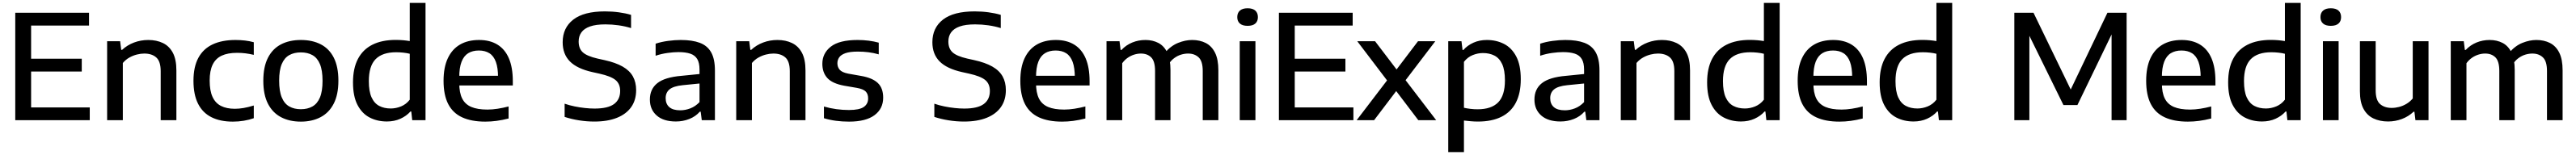

<svg xmlns="http://www.w3.org/2000/svg" viewBox="-20 -828 17720 1068"><path d="M85 0V-740H592.5V-652H194V-88H597.5V0ZM146 -335V-423.5H542.5V-335Z M717 0V-544H806.5L814 -484.5H820Q855.5 -517.5 902 -535Q948.5 -552.5 1000.5 -552.5Q1057 -552.5 1100.8 -531.5Q1144.5 -510.5 1169 -464.5Q1193.5 -418.5 1193.5 -342.5V0H1085.5V-337.5Q1085.5 -405 1055.2 -432Q1025 -459 972.5 -459Q948 -459 921.5 -452.2Q895 -445.5 870 -431.5Q845 -417.5 825 -394V0Z M1582 10Q1495 10 1434.5 -20.5Q1374 -51 1342.5 -113.5Q1311 -176 1311 -271.5Q1311 -367 1344.5 -429.2Q1378 -491.5 1442.5 -522Q1507 -552.5 1600 -552.5Q1633.5 -552.5 1665.5 -548.8Q1697.5 -545 1726 -537V-450Q1697 -457 1669 -460.5Q1641 -464 1611.5 -464Q1547 -464 1505.2 -444.5Q1463.5 -425 1443 -382.8Q1422.5 -340.5 1422.5 -273Q1422.5 -203.5 1442 -160.8Q1461.5 -118 1500.2 -98.2Q1539 -78.5 1595.5 -78.5Q1624.5 -78.5 1655.5 -83.8Q1686.5 -89 1726 -101V-13.5Q1693.5 -2 1656.8 4Q1620 10 1582 10Z M2050 10Q1971.5 10 1913.5 -20.5Q1855.5 -51 1823.5 -113.2Q1791.5 -175.5 1791.5 -271.5Q1791.5 -367 1823 -429.2Q1854.5 -491.5 1912.5 -522Q1970.5 -552.5 2050 -552.5Q2129.5 -552.5 2187.5 -522.2Q2245.5 -492 2276.8 -429.8Q2308 -367.5 2308 -272Q2308 -176.5 2276 -114Q2244 -51.5 2185.8 -20.8Q2127.5 10 2050 10ZM2050 -75.5Q2096 -75.5 2129.5 -94.5Q2163 -113.5 2181 -156.2Q2199 -199 2199 -271Q2199 -343.5 2181 -386.5Q2163 -429.5 2129.5 -448.2Q2096 -467 2050 -467Q2003.5 -467 1970 -448.2Q1936.5 -429.5 1918.5 -387Q1900.5 -344.5 1900.5 -272.5Q1900.5 -200 1918.5 -156.8Q1936.5 -113.5 1970 -94.5Q2003.5 -75.5 2050 -75.5Z M2641.5 9Q2576 9 2523.2 -18.2Q2470.5 -45.5 2439.5 -105Q2408.5 -164.5 2408.5 -260.5Q2408.5 -357 2442.5 -422Q2476.5 -487 2542 -520Q2607.5 -553 2703 -553Q2729 -553 2753.8 -550.8Q2778.5 -548.5 2799 -545V-808H2907.5V0H2816L2809.5 -59.5H2803.5Q2776 -28.5 2734.5 -9.8Q2693 9 2641.5 9ZM2668 -80.5Q2704 -80.5 2739 -94.8Q2774 -109 2799 -141V-457.5Q2780 -462.5 2755.2 -465.2Q2730.5 -468 2705.5 -468Q2611 -468 2564.2 -420.5Q2517.5 -373 2517.5 -269Q2517.5 -198.5 2536.2 -157.2Q2555 -116 2589 -98.2Q2623 -80.5 2668 -80.5Z M3318.5 10Q3223.5 10 3159.5 -19.5Q3095.5 -49 3063.5 -111.2Q3031.5 -173.5 3031.5 -271.5Q3031.5 -364 3060.8 -426.5Q3090 -489 3144.5 -520.8Q3199 -552.5 3276 -552.5Q3350.5 -552.5 3402.5 -520.5Q3454.5 -488.5 3481.2 -425.5Q3508 -362.5 3508 -268.5V-239H3084V-306H3429L3406.5 -294Q3406.5 -360.5 3391.5 -401.5Q3376.5 -442.5 3347 -461.2Q3317.5 -480 3274.5 -480Q3231.5 -480 3201.2 -461.5Q3171 -443 3155.2 -402Q3139.5 -361 3139.5 -294.5V-256Q3139.5 -189.5 3159.5 -149.5Q3179.5 -109.5 3222.2 -91.2Q3265 -73 3333.5 -73Q3367 -73 3403.8 -78.8Q3440.5 -84.5 3479 -94.5V-11.5Q3435.5 -0.5 3396.2 4.8Q3357 10 3318.5 10Z M4069 9.5Q4016.5 9.5 3964 1.2Q3911.5 -7 3864.5 -22.5V-113.5Q3897.5 -102 3933.5 -94.8Q3969.5 -87.5 4004.2 -83.8Q4039 -80 4070 -80Q4162.5 -80 4204.5 -111.2Q4246.5 -142.5 4246.5 -201Q4246.5 -250.5 4214.5 -276.8Q4182.5 -303 4104 -320.5L4056.5 -331Q3950.5 -354.5 3900.8 -404.8Q3851 -455 3851 -537Q3851 -636 3923.8 -692.8Q3996.5 -749.5 4142 -749.5Q4191.5 -749.5 4237.5 -743.2Q4283.5 -737 4321.5 -725.5V-634.5Q4281.5 -647 4236 -653.5Q4190.5 -660 4145 -660Q4080 -660 4039.5 -645.8Q3999 -631.5 3980 -605.2Q3961 -579 3961 -542Q3961 -494 3989.2 -467.8Q4017.5 -441.5 4090.5 -424.5L4138 -414Q4215 -397 4263.2 -369.5Q4311.5 -342 4334 -301.8Q4356.5 -261.5 4356.5 -207Q4356.5 -138.5 4322.5 -90.2Q4288.5 -42 4224.2 -16.2Q4160 9.5 4069 9.5Z M4630 9Q4544.5 9 4497.8 -32.2Q4451 -73.5 4451 -142Q4451 -214.5 4502.5 -255.2Q4554 -296 4668 -305.5L4817.5 -320.5L4826.5 -256L4676.5 -241Q4613.5 -234.5 4586.5 -212.5Q4559.5 -190.5 4559.5 -151.5Q4559.5 -112 4584.5 -90Q4609.5 -68 4660 -68Q4695 -68 4729.8 -81.5Q4764.5 -95 4792.5 -124.5V-348Q4792.5 -395 4776.8 -421.2Q4761 -447.5 4729 -458.2Q4697 -469 4647.5 -469Q4614.5 -469 4572.8 -463.2Q4531 -457.5 4490.5 -444V-527Q4529.5 -540 4576 -546.2Q4622.5 -552.5 4663.5 -552.5Q4742.5 -552.5 4794.5 -533Q4846.5 -513.5 4872.5 -467.5Q4898.5 -421.5 4898.5 -341.5V0H4808L4800.5 -58.5H4794.5Q4766.5 -26 4723 -8.5Q4679.5 9 4630 9Z M5045 0V-544H5134.5L5142 -484.5H5148Q5183.5 -517.5 5230 -535Q5276.5 -552.5 5328.5 -552.5Q5385 -552.5 5428.8 -531.5Q5472.5 -510.5 5497 -464.5Q5521.5 -418.5 5521.5 -342.5V0H5413.5V-337.5Q5413.5 -405 5383.2 -432Q5353 -459 5300.5 -459Q5276 -459 5249.5 -452.2Q5223 -445.5 5198 -431.5Q5173 -417.5 5153 -394V0Z M5821 10Q5774 10 5730.8 4.2Q5687.5 -1.5 5648.5 -13.5V-94Q5692 -81.5 5734.5 -75.8Q5777 -70 5820.5 -70Q5892.5 -70 5922.5 -91Q5952.5 -112 5952.5 -149.5Q5952.5 -180.5 5935.8 -197.5Q5919 -214.5 5875 -222.5L5787.5 -237.5Q5706.5 -252.5 5672 -290.2Q5637.5 -328 5637.5 -388.5Q5637.5 -461 5696 -506.8Q5754.5 -552.5 5880.5 -552.5Q5919 -552.5 5956.2 -547.8Q5993.5 -543 6025.5 -534V-453.5Q5990.5 -463.5 5955 -468Q5919.5 -472.5 5882 -472.5Q5827.5 -472.5 5796.8 -461.8Q5766 -451 5753.5 -432.8Q5741 -414.5 5741 -392.5Q5741 -365.5 5757 -347.2Q5773 -329 5816 -320.5L5903.5 -305Q5982 -291.5 6019 -256.2Q6056 -221 6056 -155Q6056 -79 5996.5 -34.5Q5937 10 5821 10Z M6612.5 9.5Q6560 9.5 6507.5 1.2Q6455 -7 6408 -22.5V-113.5Q6441 -102 6477 -94.8Q6513 -87.5 6547.8 -83.8Q6582.5 -80 6613.5 -80Q6706 -80 6748 -111.2Q6790 -142.5 6790 -201Q6790 -250.5 6758 -276.8Q6726 -303 6647.5 -320.5L6600 -331Q6494 -354.5 6444.2 -404.8Q6394.5 -455 6394.5 -537Q6394.5 -636 6467.2 -692.8Q6540 -749.5 6685.5 -749.5Q6735 -749.5 6781 -743.2Q6827 -737 6865 -725.5V-634.5Q6825 -647 6779.5 -653.5Q6734 -660 6688.5 -660Q6623.5 -660 6583 -645.8Q6542.5 -631.5 6523.5 -605.2Q6504.5 -579 6504.5 -542Q6504.5 -494 6532.8 -467.8Q6561 -441.5 6634 -424.5L6681.5 -414Q6758.5 -397 6806.8 -369.5Q6855 -342 6877.5 -301.8Q6900 -261.5 6900 -207Q6900 -138.5 6866 -90.2Q6832 -42 6767.8 -16.2Q6703.5 9.5 6612.5 9.5Z M7286.5 10Q7191.5 10 7127.5 -19.5Q7063.5 -49 7031.5 -111.2Q6999.5 -173.5 6999.5 -271.5Q6999.5 -364 7028.8 -426.5Q7058 -489 7112.5 -520.8Q7167 -552.5 7244 -552.5Q7318.5 -552.5 7370.5 -520.5Q7422.5 -488.5 7449.2 -425.5Q7476 -362.5 7476 -268.5V-239H7052V-306H7397L7374.5 -294Q7374.5 -360.5 7359.5 -401.5Q7344.5 -442.5 7315 -461.2Q7285.5 -480 7242.5 -480Q7199.5 -480 7169.2 -461.5Q7139 -443 7123.2 -402Q7107.5 -361 7107.5 -294.5V-256Q7107.5 -189.5 7127.5 -149.5Q7147.5 -109.5 7190.2 -91.2Q7233 -73 7301.5 -73Q7335 -73 7371.8 -78.8Q7408.5 -84.5 7447 -94.5V-11.5Q7403.5 -0.5 7364.2 4.8Q7325 10 7286.5 10Z M7592.5 0V-544H7682L7689.5 -484H7695.5Q7727.5 -518 7769.8 -535.2Q7812 -552.5 7860 -552.5Q7910.5 -552.5 7949.5 -532Q7988.5 -511.5 8010.5 -466Q8032.5 -420.5 8032.5 -346V0H7926.5V-338.5Q7926.5 -406 7900 -432.5Q7873.5 -459 7829 -459Q7806.5 -459 7783 -451.8Q7759.5 -444.5 7738.5 -430Q7717.5 -415.5 7700.5 -392.5V0ZM8254.5 0V-338.5Q8254.5 -406 8226.5 -432.5Q8198.5 -459 8154 -459Q8130 -459 8105.2 -451.5Q8080.5 -444 8057.8 -427.2Q8035 -410.5 8017.5 -382.5L7992.5 -462.5Q8035 -512.5 8085 -532.5Q8135 -552.5 8181.5 -552.5Q8234.5 -552.5 8275.2 -531.8Q8316 -511 8339 -465Q8362 -419 8362 -343.5V0Z M8509 0V-544H8617V0ZM8563 -650Q8528 -650 8510 -665.8Q8492 -681.5 8492 -710Q8492 -739 8510 -755Q8528 -771 8563 -771Q8598.5 -771 8616.2 -755Q8634 -739 8634 -710Q8634 -681.5 8616.2 -665.8Q8598.5 -650 8563 -650Z M8778.5 0V-740H9286V-652H8887.5V-88H9291V0ZM8839.5 -335V-423.5H9236V-335Z M9737.5 0 9585.5 -200.5 9522.5 -274 9317.5 -544H9440L9588 -349.5L9650 -275.5L9860.5 0ZM9313.5 0 9522.5 -274 9588 -349.5 9735.5 -544H9854.5L9650 -275.5L9585.5 -200.5L9433.5 0Z M9943.5 220V-544H10034.5L10042 -483.5H10047.5Q10075 -515 10116.5 -533.8Q10158 -552.5 10209.5 -552.5Q10273.5 -552.5 10326.5 -525.8Q10379.5 -499 10411 -439.5Q10442.5 -380 10442.5 -282.5Q10442.5 -186 10408.8 -121Q10375 -56 10309.2 -23.2Q10243.5 9.5 10148 9.5Q10122.5 9.5 10097.5 7.2Q10072.5 5 10051.5 2.5V220ZM10145.5 -75Q10240 -75 10286.8 -122.5Q10333.5 -170 10333.5 -274Q10333.5 -345.5 10314.2 -386.8Q10295 -428 10260.8 -445.2Q10226.5 -462.5 10182.5 -462.5Q10147 -462.5 10112 -448.5Q10077 -434.5 10051.5 -402V-85.5Q10070.5 -81 10095.5 -78Q10120.5 -75 10145.5 -75Z M10715.5 9Q10630 9 10583.2 -32.2Q10536.5 -73.5 10536.5 -142Q10536.5 -214.5 10588 -255.2Q10639.5 -296 10753.5 -305.5L10903 -320.5L10912 -256L10762 -241Q10699 -234.5 10672 -212.5Q10645 -190.5 10645 -151.5Q10645 -112 10670 -90Q10695 -68 10745.5 -68Q10780.5 -68 10815.2 -81.5Q10850 -95 10878 -124.5V-348Q10878 -395 10862.2 -421.2Q10846.5 -447.5 10814.5 -458.2Q10782.5 -469 10733 -469Q10700 -469 10658.2 -463.2Q10616.5 -457.5 10576 -444V-527Q10615 -540 10661.5 -546.2Q10708 -552.5 10749 -552.5Q10828 -552.5 10880 -533Q10932 -513.5 10958 -467.5Q10984 -421.5 10984 -341.5V0H10893.5L10886 -58.5H10880Q10852 -26 10808.5 -8.5Q10765 9 10715.5 9Z M11130.5 0V-544H11220L11227.5 -484.5H11233.5Q11269 -517.5 11315.5 -535Q11362 -552.5 11414 -552.5Q11470.5 -552.5 11514.2 -531.5Q11558 -510.5 11582.5 -464.5Q11607 -418.5 11607 -342.5V0H11499V-337.5Q11499 -405 11468.8 -432Q11438.5 -459 11386 -459Q11361.5 -459 11335 -452.2Q11308.5 -445.5 11283.5 -431.5Q11258.5 -417.5 11238.5 -394V0Z M11957.5 9Q11892 9 11839.2 -18.2Q11786.5 -45.5 11755.5 -105Q11724.5 -164.5 11724.5 -260.5Q11724.5 -357 11758.5 -422Q11792.5 -487 11858 -520Q11923.5 -553 12019 -553Q12045 -553 12069.8 -550.8Q12094.5 -548.5 12115 -545V-808H12223.5V0H12132L12125.5 -59.5H12119.5Q12092 -28.5 12050.5 -9.8Q12009 9 11957.5 9ZM11984 -80.5Q12020 -80.5 12055 -94.8Q12090 -109 12115 -141V-457.5Q12096 -462.5 12071.2 -465.2Q12046.5 -468 12021.5 -468Q11927 -468 11880.2 -420.5Q11833.5 -373 11833.5 -269Q11833.5 -198.5 11852.2 -157.2Q11871 -116 11905 -98.2Q11939 -80.5 11984 -80.5Z M12634.5 10Q12539.5 10 12475.5 -19.5Q12411.5 -49 12379.5 -111.2Q12347.5 -173.5 12347.5 -271.5Q12347.5 -364 12376.8 -426.5Q12406 -489 12460.5 -520.8Q12515 -552.5 12592 -552.5Q12666.5 -552.5 12718.5 -520.5Q12770.5 -488.5 12797.2 -425.5Q12824 -362.5 12824 -268.5V-239H12400V-306H12745L12722.5 -294Q12722.5 -360.5 12707.5 -401.5Q12692.5 -442.5 12663 -461.2Q12633.5 -480 12590.5 -480Q12547.5 -480 12517.2 -461.5Q12487 -443 12471.2 -402Q12455.5 -361 12455.5 -294.5V-256Q12455.5 -189.5 12475.5 -149.5Q12495.5 -109.5 12538.2 -91.2Q12581 -73 12649.5 -73Q12683 -73 12719.8 -78.8Q12756.5 -84.5 12795 -94.5V-11.5Q12751.5 -0.5 12712.2 4.8Q12673 10 12634.5 10Z M13144.5 9Q13079 9 13026.2 -18.2Q12973.5 -45.5 12942.5 -105Q12911.5 -164.5 12911.5 -260.5Q12911.5 -357 12945.5 -422Q12979.5 -487 13045 -520Q13110.5 -553 13206 -553Q13232 -553 13256.8 -550.8Q13281.5 -548.5 13302 -545V-808H13410.5V0H13319L13312.5 -59.5H13306.5Q13279 -28.5 13237.5 -9.8Q13196 9 13144.5 9ZM13171 -80.5Q13207 -80.5 13242 -94.8Q13277 -109 13302 -141V-457.5Q13283 -462.5 13258.2 -465.2Q13233.5 -468 13208.5 -468Q13114 -468 13067.2 -420.5Q13020.5 -373 13020.5 -269Q13020.5 -198.5 13039.2 -157.2Q13058 -116 13092 -98.2Q13126 -80.5 13171 -80.5Z M13838 0V-740H13970L14235.5 -191.5H14216.5L14478.5 -740H14610.5V0H14507V-647.5H14534.5L14272 -104H14176L13909 -647.5H13941.5V0Z M15032 10Q14937 10 14873 -19.5Q14809 -49 14777 -111.2Q14745 -173.5 14745 -271.5Q14745 -364 14774.2 -426.5Q14803.5 -489 14858 -520.8Q14912.5 -552.5 14989.5 -552.5Q15064 -552.5 15116 -520.5Q15168 -488.5 15194.8 -425.5Q15221.5 -362.5 15221.5 -268.5V-239H14797.5V-306H15142.5L15120 -294Q15120 -360.5 15105 -401.5Q15090 -442.5 15060.5 -461.2Q15031 -480 14988 -480Q14945 -480 14914.8 -461.5Q14884.5 -443 14868.8 -402Q14853 -361 14853 -294.5V-256Q14853 -189.5 14873 -149.5Q14893 -109.5 14935.8 -91.2Q14978.5 -73 15047 -73Q15080.5 -73 15117.2 -78.8Q15154 -84.5 15192.5 -94.5V-11.5Q15149 -0.5 15109.8 4.8Q15070.5 10 15032 10Z M15542 9Q15476.5 9 15423.8 -18.2Q15371 -45.5 15340 -105Q15309 -164.5 15309 -260.5Q15309 -357 15343 -422Q15377 -487 15442.5 -520Q15508 -553 15603.5 -553Q15629.5 -553 15654.2 -550.8Q15679 -548.5 15699.5 -545V-808H15808V0H15716.5L15710 -59.5H15704Q15676.5 -28.5 15635 -9.8Q15593.5 9 15542 9ZM15568.5 -80.5Q15604.5 -80.5 15639.5 -94.8Q15674.5 -109 15699.5 -141V-457.5Q15680.5 -462.5 15655.8 -465.2Q15631 -468 15606 -468Q15511.5 -468 15464.8 -420.5Q15418 -373 15418 -269Q15418 -198.5 15436.8 -157.2Q15455.5 -116 15489.5 -98.2Q15523.5 -80.5 15568.5 -80.5Z M15961 0V-544H16069V0ZM16015 -650Q15980 -650 15962 -665.8Q15944 -681.5 15944 -710Q15944 -739 15962 -755Q15980 -771 16015 -771Q16050.5 -771 16068.2 -755Q16086 -739 16086 -710Q16086 -681.5 16068.2 -665.8Q16050.5 -650 16015 -650Z M16409.5 9Q16352.5 9 16308.8 -11.8Q16265 -32.5 16240.2 -78.2Q16215.5 -124 16215.5 -199V-544H16324V-205Q16324 -137.5 16354.2 -111Q16384.5 -84.5 16434 -84.5Q16459 -84.5 16485.2 -91.2Q16511.5 -98 16535.8 -112.5Q16560 -127 16579 -149.5V-544H16687.5V0H16597.5L16590.5 -58H16584.5Q16549.5 -25 16504.2 -8Q16459 9 16409.5 9Z M16840.5 0V-544H16930L16937.5 -484H16943.5Q16975.5 -518 17017.8 -535.2Q17060 -552.5 17108 -552.5Q17158.5 -552.5 17197.5 -532Q17236.5 -511.5 17258.5 -466Q17280.5 -420.5 17280.5 -346V0H17174.5V-338.5Q17174.5 -406 17148 -432.5Q17121.5 -459 17077 -459Q17054.5 -459 17031 -451.8Q17007.5 -444.5 16986.5 -430Q16965.5 -415.5 16948.5 -392.5V0ZM17502.5 0V-338.5Q17502.5 -406 17474.5 -432.5Q17446.5 -459 17402 -459Q17378 -459 17353.2 -451.5Q17328.5 -444 17305.8 -427.2Q17283 -410.5 17265.5 -382.5L17240.5 -462.5Q17283 -512.5 17333 -532.5Q17383 -552.5 17429.5 -552.5Q17482.5 -552.5 17523.2 -531.8Q17564 -511 17587 -465Q17610 -419 17610 -343.5V0Z"/></svg>

Font: Encode Sans SemiExpanded Medium
Style: Regular
Weight: 500
Width: 6
Designer: Multiple Designers
Foundry: Impallari Type
Version: Version 3.002